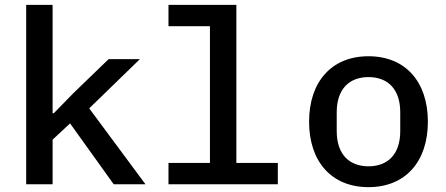

<svg xmlns="http://www.w3.org/2000/svg" viewBox="-20 -760 1840 792"><path d="M88 0H197V-184L269 -251L449 0H580L348 -313L557 -516H428L283 -376L202 -293H197V-740H88Z M675 0H1126V-88H955V-740H675V-652H846V-88H675Z M1500 12C1652 12 1745 -93 1745 -258C1745 -423 1652 -528 1500 -528C1348 -528 1255 -423 1255 -258C1255 -93 1348 12 1500 12ZM1500 -74C1421 -74 1369 -123 1369 -219V-297C1369 -393 1421 -442 1500 -442C1579 -442 1631 -393 1631 -297V-219C1631 -123 1579 -74 1500 -74Z"/></svg>

Font: IBM Plex Mono Medm
Style: Regular
Weight: 500
Monospace: yes
Designer: Mike Abbink, Paul van der Laan, Pieter van Rosmalen
Foundry: Bold Monday
Version: Version 2.004